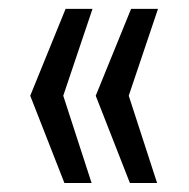

<svg xmlns="http://www.w3.org/2000/svg" viewBox="-20 -483 421 428"><path d="M123.6 -75H184.2L121 -269.6L186.2 -463.2H126.2L47.4 -269.6ZM269.6 -75H330.2L267 -269.6L332.2 -463.2H272.2L193.4 -269.6Z"/></svg>

Font: Secuela Light
Style: Regular
Weight: 300
Designer: Fernando Haro
Foundry: deFharo
Version: Version 1.708